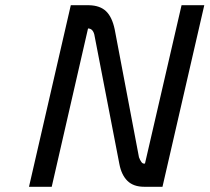

<svg xmlns="http://www.w3.org/2000/svg" viewBox="-20 -715 802 735"><path d="M251 -695H321Q363 -694 386 -672Q409 -650 419 -603L512 -113Q516 -102 521.5 -94.5Q527 -87 535 -89L675 -695H762L602 0H532Q491 0 468 -22.5Q445 -45 437 -87L341 -583Q335 -606 317 -606L178 0H91Z"/></svg>

Font: Panefresco 500wt
Style: Italic
Weight: 700
Foundry: Campivisivi & Chank Co
Version: Version 1.000